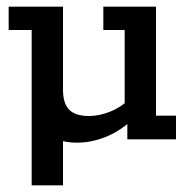

<svg xmlns="http://www.w3.org/2000/svg" viewBox="-20 -418 573 576"><path d="M75 138V-328H6V-398H169V-149Q169 -108 187.5 -89Q206 -70 247 -70Q277 -70 309 -82.5Q341 -95 374 -124L354 -92V-328H290V-398H448V-71H508V0H362V-60L381 -63Q343 -26 299 -8Q255 10 211 10Q180 10 155 1.5Q130 -7 116 -26L169 -52V138Z"/></svg>

Font: Rokkitt Medium
Style: Regular
Weight: 500
Version: Version 3.103